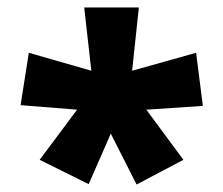

<svg xmlns="http://www.w3.org/2000/svg" viewBox="-20 -906 597 513"><path d="M351 -886H205L224 -717L57 -765L35 -625L186 -613L86 -479L217 -414L276 -549L345 -413L470 -479L371 -613L522 -623L504 -765L333 -717Z"/></svg>

Font: Noto Sans Kannada UI SemiCondensed Black
Style: Regular
Weight: 900
Width: 4
Designer: Jelle Bosma - Monotype Design Team
Foundry: Monotype Imaging Inc.
Version: Version 2.005